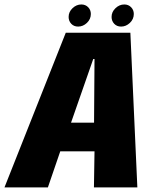

<svg xmlns="http://www.w3.org/2000/svg" viewBox="-50 -818 691 838"><path d="M-30.5 0 237 -675H519L549.5 0H360L362.5 -157.5H213L159 0ZM260 -282.5H360.5L362.5 -560.5H357ZM291 -702Q272.5 -702 261 -714.2Q249.5 -726.5 249.5 -744Q249.5 -766 266.5 -782.2Q283.5 -798.5 305 -798.5Q323 -798.5 334.8 -786.5Q346.5 -774.5 346.5 -757Q346.5 -734.5 329.5 -718.2Q312.5 -702 291 -702ZM478.5 -702Q460 -702 448.5 -714.2Q437 -726.5 437 -744Q437 -766 454 -782.2Q471 -798.5 492.5 -798.5Q510.5 -798.5 522.2 -786.5Q534 -774.5 534 -757Q534 -734.5 517 -718.2Q500 -702 478.5 -702Z"/></svg>

Font: Anybody ExtraBold
Style: Italic
Weight: 800
Italic angle: -10°
Designer: Tyler Finck
Foundry: Etcetera Type Company
Version: Version 1.010; ttfautohint (v1.8.3) -l 8 -r 50 -G 200 -x 14 